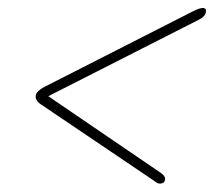

<svg xmlns="http://www.w3.org/2000/svg" viewBox="-20 -576 523 469"><path d="M383 -136Q381 -127.5 370.5 -127.5Q366 -127.5 362 -130.2Q358 -133 352.5 -137L80 -321Q65 -331 67.5 -344Q70.5 -354.5 89 -364L453.5 -549.5Q468 -556.5 475.5 -556.5Q485.5 -556.5 482.5 -544.5Q480.5 -535.5 466 -528L98 -341L374.5 -152.5Q385 -145 383 -136Z"/></svg>

Font: Fraunces 144pt S050 Light
Style: Italic
Weight: 300
Italic angle: -16°
Version: Version 1.000; ttfautohint (v1.8.3)